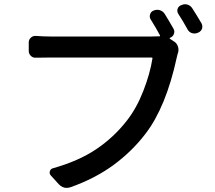

<svg xmlns="http://www.w3.org/2000/svg" viewBox="-20 -873 1040 929"><path d="M819.3 -734.4Q826.2 -722.7 821.8 -709.5Q817.4 -696.3 803.7 -690.4L801.8 -689.5Q800.8 -689.5 800.8 -688Q800.8 -686.5 801.8 -685.5L824.2 -670.9Q835.9 -663.1 840.8 -648.4Q845.7 -633.8 841.8 -619.1Q839.8 -615.2 835 -593.8Q783.2 -355.5 684.6 -226.6Q619.1 -140.6 529.3 -74.7Q439.5 -8.8 320.3 33.2Q310.5 36.1 301.8 36.1Q281.2 36.1 264.6 18.6L225.6 -24.4Q217.8 -33.2 221.2 -44.4Q224.6 -55.7 235.4 -58.6Q360.4 -93.8 445.3 -150.9Q530.3 -208 592.8 -288.1Q640.6 -348.6 673.3 -432.6Q706.1 -516.6 717.8 -590.8Q717.8 -594.7 713.9 -594.7H226.6Q195.3 -594.7 153.3 -593.8Q139.6 -592.8 129.4 -602.5Q119.1 -612.3 119.1 -627V-668Q119.1 -681.6 129.4 -690.9Q139.6 -700.2 153.3 -699.2Q193.4 -696.3 226.6 -696.3H711.9Q737.3 -696.3 752 -697.3Q755.9 -698.2 753.9 -702.1Q735.4 -737.3 709 -779.3Q702.1 -790 706.1 -803.2Q710 -816.4 721.7 -821.3L724.6 -822.3Q739.3 -828.1 753.4 -823.7Q767.6 -819.3 776.4 -806.6Q795.9 -775.4 819.3 -734.4ZM842.8 -805.7Q837.9 -813.5 837.9 -821.3Q837.9 -825.2 838.9 -829.1Q842.8 -841.8 855.5 -847.7L859.4 -848.6Q867.2 -852.5 875 -852.5Q880.9 -852.5 887.7 -850.6Q902.3 -845.7 910.2 -833Q933.6 -796.9 955.1 -759.8Q959 -752.9 959 -745.1Q959 -740.2 958 -735.4Q953.1 -721.7 940.4 -715.8L935.5 -713.9Q928.7 -710.9 920.9 -710.9Q915 -710.9 908.2 -712.9Q894.5 -717.8 887.7 -730.5Q862.3 -776.4 842.8 -805.7Z"/></svg>

Font: Gen Jyuu Gothic L Monospace Medium
Style: Regular
Weight: 500
Designer: [Source Han Sans]
Ryoko NISHIZUKA  (kana & ideographs); Paul D. Hunt (Latin, Greek & Cyrillic); Wenlong ZHANG  (bopomofo
Version: Version 1.002.20150607